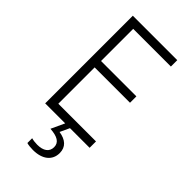

<svg xmlns="http://www.w3.org/2000/svg" viewBox="-288 -790 1106 1106"><g transform="rotate(45 265.0 -237.0)"><path d="M88 0H251L213 82C271 86 303 103 303 142C303 180 274 201 224 201C209 201 191 199 177 195V234C190 238 210 240 228 240C304 240 350 203 350 143C350 94 318 66 263 58L290 0H450V-52H143V-348H431V-400H143V-662H450V-714H88Z"/></g></svg>

Font: Noto Sans Mono Condensed Light
Style: Regular
Weight: 300
Width: 3
Designer: Monotype Design Team
Foundry: Monotype Imaging Inc.
Version: Version 2.014